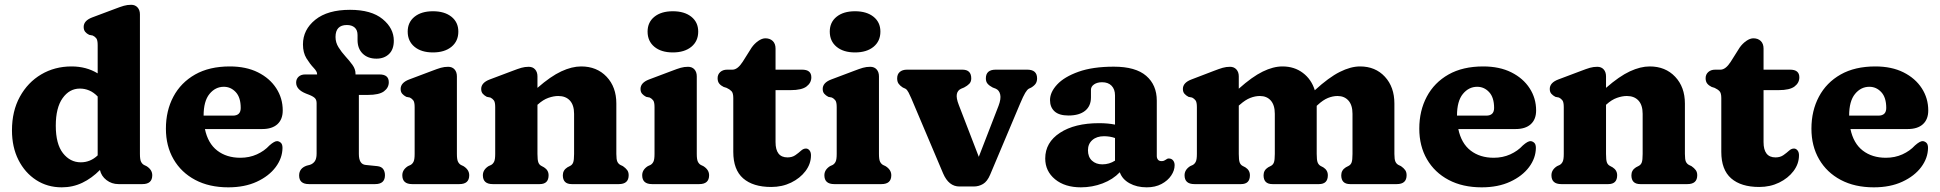

<svg xmlns="http://www.w3.org/2000/svg" viewBox="-20 -769 8104 802"><path d="M30 -224.5Q30 -305 63 -365Q96 -425 152.2 -458.2Q208.5 -491.5 279 -491.5Q340.5 -491.5 388 -462.5V-580.5Q388 -601 382.5 -608.5Q377 -616 367.5 -620.5L352.5 -623.5Q342 -628.5 335.8 -636.2Q329.5 -644 329.5 -656.5Q329.5 -682.5 364.5 -696L460.5 -732Q482.5 -740.5 497.2 -744.8Q512 -749 528 -749Q544.5 -749 554.5 -738Q564.5 -727 564.5 -709V-126Q564.5 -103 569 -93.8Q573.5 -84.5 581.5 -80L592 -75Q616 -60 616 -37Q616 0 575 0H475Q446.5 0 424.8 -16.8Q403 -33.5 397.5 -59Q363.5 -24.5 323.8 -5.5Q284 13.5 238 13.5Q178 13.5 131 -17Q84 -47.5 57 -101Q30 -154.5 30 -224.5ZM213 -244Q213 -167.5 243 -129.2Q273 -91 317.5 -91Q357.5 -91 388 -120V-366Q371 -383.5 352.5 -391.2Q334 -399 313.5 -399Q270 -399 241.5 -359Q213 -319 213 -244Z M1161 -307.5Q1161 -270.5 1138.8 -250.2Q1116.5 -230 1075.5 -230H836Q848.5 -170 887.5 -140Q926.5 -110 984 -110Q1021.5 -110 1053 -124.2Q1084.5 -138.5 1105.5 -161.5Q1127 -180.5 1138.5 -179.5Q1147 -178.5 1153.5 -172.2Q1160 -166 1160 -151Q1159.5 -108.5 1131.5 -71Q1103.5 -33.5 1052.8 -10Q1002 13.5 933.5 13.5Q854 13.5 795.5 -17.5Q737 -48.5 705 -103.8Q673 -159 673 -231.5Q673 -306.5 704.2 -365.2Q735.5 -424 795 -457.8Q854.5 -491.5 940 -491.5Q1008 -491.5 1057.5 -466.8Q1107 -442 1134 -400.2Q1161 -358.5 1161 -307.5ZM915 -406.5Q879.5 -406.5 855 -376.5Q830.5 -346.5 830.5 -286H952.5Q985.5 -286 985.5 -318Q985.5 -362 964.8 -384.2Q944 -406.5 915 -406.5Z M1479 -126Q1479 -82.5 1507.5 -80L1556.5 -75Q1573.5 -73 1580.8 -62.5Q1588 -52 1588 -37Q1588 0 1547 0H1270.5Q1229.5 0 1229.5 -36Q1229.5 -66 1261 -77L1274.5 -80.5Q1287 -84.5 1294.8 -95.2Q1302.5 -106 1302.5 -127.5V-338Q1302.5 -351 1296.2 -358.2Q1290 -365.5 1271.5 -373L1258.5 -378Q1217 -394.5 1217 -424Q1217 -439 1227.2 -448.5Q1237.5 -458 1254.5 -458H1304.5V-460.5Q1304.5 -470.5 1289.8 -486Q1275 -501.5 1260.2 -525.2Q1245.5 -549 1245.5 -583.5Q1245.5 -645 1297 -686.5Q1348.5 -728 1442 -728Q1531 -728 1578 -689.5Q1625 -651 1625 -599Q1625 -562.5 1604.8 -543.2Q1584.5 -524 1552.5 -524Q1516.5 -524 1495 -545Q1473.5 -566 1473.5 -602V-622.5Q1473.5 -643.5 1461.5 -654Q1449.5 -664.5 1429 -664.5Q1381.5 -664.5 1381.5 -614.5Q1381.5 -591.5 1394 -571.5Q1406.5 -551.5 1423.2 -533.2Q1440 -515 1452.5 -497.5Q1465 -480 1465 -461.5V-458H1565.5Q1604 -458 1604 -425.5Q1604 -402.5 1583.8 -387.5Q1563.5 -372.5 1517 -372.5H1479ZM1788.5 -550Q1740 -550 1711.5 -573.5Q1683 -597 1683 -637Q1683 -676 1711.5 -699Q1740 -722 1788.5 -722Q1837 -722 1865.8 -699Q1894.5 -676 1894.5 -637Q1894.5 -597 1865.8 -573.5Q1837 -550 1788.5 -550ZM1888.5 -450V-126Q1888.5 -103 1893 -93.8Q1897.5 -84.5 1905.5 -80L1916 -75Q1940 -60 1940 -37Q1940 0 1899 0H1701.5Q1660.5 0 1660.5 -37Q1660.5 -60 1684 -75L1695 -80Q1703 -84.5 1707.5 -93.8Q1712 -103 1712 -126V-321.5Q1712 -342 1706.5 -349.5Q1701 -357 1692 -361.5L1677 -364.5Q1666.5 -370 1660 -377.5Q1653.5 -385 1653.5 -397.5Q1653.5 -423.5 1689 -437L1784.5 -473Q1806.5 -481.5 1821.2 -485.8Q1836 -490 1852 -490Q1869 -490 1878.8 -479Q1888.5 -468 1888.5 -450Z M2225 -450V-402Q2280.5 -450.5 2324.8 -471Q2369 -491.5 2407.5 -491.5Q2473 -491.5 2513.8 -448.5Q2554.5 -405.5 2554.5 -336.5V-126Q2554.5 -102.5 2558.8 -93.5Q2563 -84.5 2571.5 -80L2582 -75Q2593.5 -67 2599.8 -58.5Q2606 -50 2606 -37Q2606 0 2565 0H2368Q2331 0 2331 -37Q2331 -58 2350 -70L2361.5 -76Q2370.5 -80.5 2374.2 -90.5Q2378 -100.5 2378 -126V-293.5Q2378 -330 2360.5 -349Q2343 -368 2312 -368Q2292.5 -368 2270.5 -360.2Q2248.5 -352.5 2226.5 -332.5L2225 -331.5V-126Q2225 -100.5 2228.8 -90.5Q2232.5 -80.5 2241.5 -76L2252.5 -70Q2271.5 -58 2271.5 -37Q2271.5 0 2234.5 0H2038Q1997 0 1997 -37Q1997 -60 2020.5 -75L2031.5 -80Q2039.5 -84.5 2044 -93.8Q2048.5 -103 2048.5 -126V-321.5Q2048.5 -342 2043 -349.5Q2037.5 -357 2028.5 -361.5L2013.5 -364.5Q2003 -370 1996.5 -377.5Q1990 -385 1990 -397.5Q1990 -423.5 2025.5 -437L2121 -473Q2143 -481.5 2157.8 -485.8Q2172.5 -490 2188.5 -490Q2205.5 -490 2215.2 -479Q2225 -468 2225 -450Z M2790.5 -550Q2742 -550 2713.5 -573.5Q2685 -597 2685 -637Q2685 -676 2713.5 -699Q2742 -722 2790.5 -722Q2839 -722 2867.8 -699Q2896.5 -676 2896.5 -637Q2896.5 -597 2867.8 -573.5Q2839 -550 2790.5 -550ZM2890.5 -450V-126Q2890.5 -103 2895 -93.8Q2899.5 -84.5 2907.5 -80L2918 -75Q2942 -60 2942 -37Q2942 0 2901 0H2703.5Q2662.5 0 2662.5 -37Q2662.5 -60 2686 -75L2697 -80Q2705 -84.5 2709.5 -93.8Q2714 -103 2714 -126V-321.5Q2714 -342 2708.5 -349.5Q2703 -357 2694 -361.5L2679 -364.5Q2668.5 -370 2662 -377.5Q2655.5 -385 2655.5 -397.5Q2655.5 -423.5 2691 -437L2786.5 -473Q2808.5 -481.5 2823.2 -485.8Q2838 -490 2854 -490Q2871 -490 2880.8 -479Q2890.5 -468 2890.5 -450Z M3015 -402 3002.5 -406Q2991 -411.5 2984.2 -420Q2977.5 -428.5 2977.5 -442.5Q2977.5 -458 2988.5 -468Q2999.5 -478 3017.5 -478H3039.5Q3061 -478 3082 -510.5L3119.5 -570Q3131 -586.5 3147 -597.8Q3163 -609 3177 -609Q3196 -609 3207.8 -597.8Q3219.5 -586.5 3219.5 -566V-478H3330.5Q3369 -478 3369 -446Q3369 -423 3349 -407.8Q3329 -392.5 3282.5 -392.5H3219.5V-175.5Q3219.5 -111.5 3269.5 -111.5Q3289 -111.5 3302.5 -121Q3316 -130.5 3326.2 -139.8Q3336.5 -149 3347.5 -148.5Q3356 -148 3362 -140Q3368 -132 3367.5 -118.5Q3367 -84 3344.5 -54.2Q3322 -24.5 3284.5 -6.2Q3247 12 3201.5 12Q3125.5 12 3084.2 -24Q3043 -60 3043 -134.5V-359.5Q3043 -380.5 3035.5 -388.2Q3028 -396 3015 -402Z M3551.5 -550Q3503 -550 3474.5 -573.5Q3446 -597 3446 -637Q3446 -676 3474.5 -699Q3503 -722 3551.5 -722Q3600 -722 3628.8 -699Q3657.5 -676 3657.5 -637Q3657.5 -597 3628.8 -573.5Q3600 -550 3551.5 -550ZM3651.5 -450V-126Q3651.5 -103 3656 -93.8Q3660.5 -84.5 3668.5 -80L3679 -75Q3703 -60 3703 -37Q3703 0 3662 0H3464.5Q3423.5 0 3423.5 -37Q3423.5 -60 3447 -75L3458 -80Q3466 -84.5 3470.5 -93.8Q3475 -103 3475 -126V-321.5Q3475 -342 3469.5 -349.5Q3464 -357 3455 -361.5L3440 -364.5Q3429.5 -370 3423 -377.5Q3416.5 -385 3416.5 -397.5Q3416.5 -423.5 3452 -437L3547.5 -473Q3569.5 -481.5 3584.2 -485.8Q3599 -490 3615 -490Q3632 -490 3641.8 -479Q3651.5 -468 3651.5 -450Z M4047.5 10H3987.5Q3943 10 3919.5 -44.5L3786.5 -358.5Q3781.5 -370.5 3775.2 -382.5Q3769 -394.5 3762 -398.5L3751 -403.5Q3740 -410.5 3733.8 -419Q3727.5 -427.5 3727.5 -441.5Q3727.5 -459 3738.5 -468.5Q3749.5 -478 3768.5 -478H4000Q4037 -478 4037 -441.5Q4037 -427.5 4028.8 -419Q4020.5 -410.5 4007 -403.5L3995 -398.5Q3980 -392 3976.8 -376Q3973.5 -360 3985 -330.5L4068.5 -114L4151 -327Q4162 -356 4158 -374Q4154 -392 4139.5 -398.5L4126.5 -403.5Q4113 -410.5 4105.5 -419Q4098 -427.5 4098 -441.5Q4098 -478 4139 -478H4271Q4312 -478 4312 -441.5Q4312 -429.5 4306.8 -420.8Q4301.5 -412 4288 -403.5L4277.5 -398.5Q4270.5 -394.5 4262.5 -381.2Q4254.5 -368 4241 -336L4116 -39.5Q4104 -11 4086.2 -0.5Q4068.5 10 4047.5 10Z M4346 -107Q4346 -174 4407.5 -214.2Q4469 -254.5 4571 -254.5Q4608 -254.5 4637.5 -248.5V-370.5Q4637.5 -396 4623.2 -410.8Q4609 -425.5 4583.5 -425.5Q4563 -425.5 4550 -416.5Q4537 -407.5 4537 -394V-362Q4537 -326 4512.5 -306.2Q4488 -286.5 4443 -286.5Q4404 -286.5 4385 -303.8Q4366 -321 4366 -351Q4366 -384 4395.8 -416Q4425.5 -448 4484.8 -469.2Q4544 -490.5 4632.5 -490.5Q4723.5 -490.5 4767.8 -452.2Q4812 -414 4812 -348.5V-117Q4812 -108.5 4816.8 -102.2Q4821.5 -96 4832 -96Q4838.5 -96 4842.2 -97.8Q4846 -99.5 4849 -101.5Q4852 -103.5 4854.8 -105.2Q4857.5 -107 4862 -107Q4873.5 -107 4880 -99Q4886.5 -91 4886.5 -79Q4886.5 -57 4872.2 -35.8Q4858 -14.5 4831.8 -0.5Q4805.5 13.5 4770 13.5Q4728.5 13.5 4698 -3.5Q4667.5 -20.5 4657.5 -49.5Q4629 -19.5 4585.8 -3Q4542.5 13.5 4495 13.5Q4428 13.5 4387 -20.2Q4346 -54 4346 -107ZM4524.5 -141.5Q4524.5 -113.5 4541.2 -98Q4558 -82.5 4584.5 -82.5Q4613.5 -82.5 4637.5 -98V-192.5Q4616 -200 4591.5 -200Q4561 -200 4542.8 -184Q4524.5 -168 4524.5 -141.5Z M5154.5 -450V-398.5Q5210.5 -448.5 5254.5 -470Q5298.5 -491.5 5337 -491.5Q5386.5 -491.5 5422.2 -464.5Q5458 -437.5 5472 -392Q5530.5 -445.5 5576.2 -468.5Q5622 -491.5 5661 -491.5Q5725 -491.5 5764.8 -448.5Q5804.5 -405.5 5804.5 -336.5V-126Q5804.5 -103 5808.8 -93.8Q5813 -84.5 5821.5 -80L5832 -75Q5843.5 -67 5849.5 -58.5Q5855.5 -50 5855.5 -37Q5855.5 0 5814.5 0H5619.5Q5582.5 0 5582.5 -37Q5582.5 -58 5601.5 -70L5613 -76Q5622 -80.5 5625.8 -90.5Q5629.5 -100.5 5629.5 -126V-293.5Q5629.5 -330 5612.5 -349Q5595.5 -368 5567 -368Q5547.5 -368 5527 -359.8Q5506.5 -351.5 5484.5 -331L5480 -327V-126Q5480 -100.5 5483.8 -90.8Q5487.5 -81 5496 -76L5507.5 -70Q5526.5 -58 5526.5 -37Q5526.5 0 5489.5 0H5295Q5258 0 5258 -37Q5258 -58 5277 -70L5288.5 -76Q5297.5 -80.5 5301.2 -90.5Q5305 -100.5 5305 -126V-293.5Q5305 -330 5288.2 -349Q5271.5 -368 5242.5 -368Q5223 -368 5202.5 -360Q5182 -352 5160 -332.5L5154.5 -328V-126Q5154.5 -100.5 5158.2 -90.5Q5162 -80.5 5170.5 -76L5182 -70Q5201 -58 5201 -37Q5201 0 5164 0H4969Q4928 0 4928 -37Q4928 -60 4951.5 -75L4962.5 -80Q4970.5 -84.5 4975 -93.8Q4979.5 -103 4979.5 -126V-321.5Q4979.5 -342 4974 -349.5Q4968.5 -357 4959.5 -361.5L4944.5 -364.5Q4934 -370 4927.5 -377.5Q4921 -385 4921 -397.5Q4921 -423.5 4956.5 -437L5050.5 -473Q5072.5 -481.5 5087.2 -485.8Q5102 -490 5118 -490Q5134.5 -490 5144.5 -479Q5154.5 -468 5154.5 -450Z M6396.5 -307.5Q6396.5 -270.5 6374.2 -250.2Q6352 -230 6311 -230H6071.5Q6084 -170 6123 -140Q6162 -110 6219.5 -110Q6257 -110 6288.5 -124.2Q6320 -138.5 6341 -161.5Q6362.5 -180.5 6374 -179.5Q6382.5 -178.5 6389 -172.2Q6395.5 -166 6395.5 -151Q6395 -108.5 6367 -71Q6339 -33.5 6288.2 -10Q6237.5 13.5 6169 13.5Q6089.5 13.5 6031 -17.5Q5972.5 -48.5 5940.5 -103.8Q5908.5 -159 5908.5 -231.5Q5908.5 -306.5 5939.8 -365.2Q5971 -424 6030.5 -457.8Q6090 -491.5 6175.5 -491.5Q6243.5 -491.5 6293 -466.8Q6342.5 -442 6369.5 -400.2Q6396.5 -358.5 6396.5 -307.5ZM6150.5 -406.5Q6115 -406.5 6090.5 -376.5Q6066 -346.5 6066 -286H6188Q6221 -286 6221 -318Q6221 -362 6200.2 -384.2Q6179.5 -406.5 6150.5 -406.5Z M6688.5 -450V-402Q6744 -450.5 6788.2 -471Q6832.5 -491.5 6871 -491.5Q6936.5 -491.5 6977.2 -448.5Q7018 -405.5 7018 -336.5V-126Q7018 -102.5 7022.2 -93.5Q7026.5 -84.5 7035 -80L7045.5 -75Q7057 -67 7063.2 -58.5Q7069.5 -50 7069.5 -37Q7069.5 0 7028.5 0H6831.5Q6794.5 0 6794.5 -37Q6794.5 -58 6813.5 -70L6825 -76Q6834 -80.5 6837.8 -90.5Q6841.5 -100.5 6841.5 -126V-293.5Q6841.5 -330 6824 -349Q6806.5 -368 6775.5 -368Q6756 -368 6734 -360.2Q6712 -352.5 6690 -332.5L6688.5 -331.5V-126Q6688.5 -100.5 6692.2 -90.5Q6696 -80.5 6705 -76L6716 -70Q6735 -58 6735 -37Q6735 0 6698 0H6501.5Q6460.5 0 6460.5 -37Q6460.5 -60 6484 -75L6495 -80Q6503 -84.5 6507.5 -93.8Q6512 -103 6512 -126V-321.5Q6512 -342 6506.5 -349.5Q6501 -357 6492 -361.5L6477 -364.5Q6466.5 -370 6460 -377.5Q6453.5 -385 6453.5 -397.5Q6453.5 -423.5 6489 -437L6584.5 -473Q6606.5 -481.5 6621.2 -485.8Q6636 -490 6652 -490Q6669 -490 6678.8 -479Q6688.5 -468 6688.5 -450Z M7142 -402 7129.5 -406Q7118 -411.5 7111.2 -420Q7104.5 -428.5 7104.5 -442.5Q7104.5 -458 7115.5 -468Q7126.5 -478 7144.5 -478H7166.5Q7188 -478 7209 -510.5L7246.5 -570Q7258 -586.5 7274 -597.8Q7290 -609 7304 -609Q7323 -609 7334.8 -597.8Q7346.5 -586.5 7346.5 -566V-478H7457.5Q7496 -478 7496 -446Q7496 -423 7476 -407.8Q7456 -392.5 7409.5 -392.5H7346.5V-175.5Q7346.5 -111.5 7396.5 -111.5Q7416 -111.5 7429.5 -121Q7443 -130.5 7453.2 -139.8Q7463.5 -149 7474.5 -148.5Q7483 -148 7489 -140Q7495 -132 7494.5 -118.5Q7494 -84 7471.5 -54.2Q7449 -24.5 7411.5 -6.2Q7374 12 7328.5 12Q7252.5 12 7211.2 -24Q7170 -60 7170 -134.5V-359.5Q7170 -380.5 7162.5 -388.2Q7155 -396 7142 -402Z M8034.5 -307.5Q8034.5 -270.5 8012.2 -250.2Q7990 -230 7949 -230H7709.5Q7722 -170 7761 -140Q7800 -110 7857.5 -110Q7895 -110 7926.5 -124.2Q7958 -138.5 7979 -161.5Q8000.5 -180.5 8012 -179.5Q8020.5 -178.5 8027 -172.2Q8033.5 -166 8033.5 -151Q8033 -108.5 8005 -71Q7977 -33.5 7926.2 -10Q7875.5 13.5 7807 13.5Q7727.5 13.5 7669 -17.5Q7610.5 -48.5 7578.5 -103.8Q7546.5 -159 7546.5 -231.5Q7546.5 -306.5 7577.8 -365.2Q7609 -424 7668.5 -457.8Q7728 -491.5 7813.5 -491.5Q7881.5 -491.5 7931 -466.8Q7980.5 -442 8007.5 -400.2Q8034.5 -358.5 8034.5 -307.5ZM7788.5 -406.5Q7753 -406.5 7728.5 -376.5Q7704 -346.5 7704 -286H7826Q7859 -286 7859 -318Q7859 -362 7838.2 -384.2Q7817.5 -406.5 7788.5 -406.5Z"/></svg>

Font: Fraunces 9pt SuperSoft
Style: Bold
Weight: 700
Version: Version 1.000;[b76b70a41]